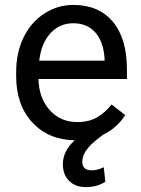

<svg xmlns="http://www.w3.org/2000/svg" viewBox="-20 -558 570 777"><path d="M486.8 -92.3Q452.1 -38.6 396 -12.2H396.5L368.2 9.8Q313 54.2 313 96.2Q313 131.3 351.1 131.3Q374.5 131.3 399.9 118.7L406.2 177.7Q372.1 199.2 328.1 199.2Q284.7 199.2 259.5 173.8Q234.4 148.4 234.4 106.4Q234.4 53.7 282.2 9.8Q175.8 7.8 110.6 -62.7Q45.4 -133.3 45.4 -250V-266.1Q45.4 -344.7 75.4 -406.5Q105.5 -468.3 159.4 -503.2Q213.4 -538.1 276.4 -538.1Q379.4 -538.1 436.5 -470.2Q493.7 -402.3 493.7 -275.9V-238.3H135.7Q137.7 -160.2 181.4 -112.1Q225.1 -64 292.5 -64Q340.3 -64 373.5 -83.5Q406.7 -103 431.6 -135.3ZM276.4 -463.9Q221.7 -463.9 184.6 -424.1Q147.5 -384.3 138.7 -312.5H403.3V-319.3Q399.4 -388.2 366.2 -426Q333 -463.9 276.4 -463.9Z"/></svg>

Font: APIMedia Roboto
Style: Regular
Weight: 400
Designer: Google
Version: Version 2.137; 2017